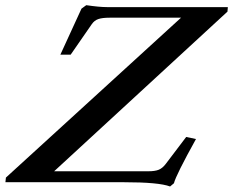

<svg xmlns="http://www.w3.org/2000/svg" viewBox="-81 -690 882 727"><path d="M563 16.1Q520.5 0 388.7 0H-60.5L-58.6 -17.6L604.5 -623H334.5Q306.6 -623 291.5 -617.9Q276.4 -612.8 266.6 -598.6L186.5 -482.9H147.5L227.5 -657.2L245.6 -670.4Q294.9 -663.1 324.2 -663.1H781.7L780.3 -646L124 -41.5H480.5Q506.3 -41.5 520.3 -47.4Q534.2 -53.2 545.9 -68.4L624 -171.4L661.1 -163.6Q585.4 -27.3 577.6 3.9Z"/></svg>

Font: Elstob 8pt Medium
Style: Italic
Weight: 500
Italic angle: -20°
Designer: Peter S. Baker
Version: Version 1.015